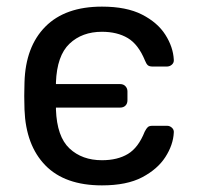

<svg xmlns="http://www.w3.org/2000/svg" viewBox="-20 -550 594 580"><path d="M288 10Q176 10 117 -50.5Q58 -111 54 -219Q54 -228 53.5 -244Q53 -260 53.5 -276Q54 -292 54 -301Q57 -409 117 -469.5Q177 -530 288 -530Q362 -530 409 -506Q456 -482 479.5 -445Q503 -408 505 -370Q506 -361 499.5 -355Q493 -349 484 -349H441Q431 -349 426.5 -353Q422 -357 418 -367Q398 -416 366 -435Q334 -454 288 -454Q228 -454 190 -418Q152 -382 149 -301V-296H343Q353 -296 359 -289.5Q365 -283 365 -274V-247Q365 -237 359 -231Q353 -225 343 -225H149V-219Q152 -137 190 -101.5Q228 -66 288 -66Q335 -66 366.5 -85Q398 -104 417 -152Q422 -162 426.5 -166Q431 -170 440 -170H485Q493 -170 499.5 -164Q506 -158 505 -149Q503 -112 479.5 -75.5Q456 -39 409.5 -14.5Q363 10 288 10Z"/></svg>

Font: RubikRegular
Style: Regular
Weight: 400
Designer: Hubert and Fischer
Foundry: Hubert and Fischer
Version: Version 2.300;gftools[0.9.30]